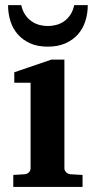

<svg xmlns="http://www.w3.org/2000/svg" viewBox="-20 -734 373 754"><path d="M32.2 0V-46.9L78.1 -49.8Q86.9 -50.8 93.5 -57.4Q100.1 -64 100.1 -73.2V-409.2H36.1V-450.2L182.1 -500H232.9V-73.2Q232.9 -64 240 -57.4Q247.1 -50.8 255.9 -49.8L304.2 -46.9V0ZM324.7 -713.9Q324.7 -680.2 314.9 -650.4Q305.2 -620.6 285.6 -598.6Q266.1 -576.7 236.6 -563.7Q207 -550.8 167.5 -550.8Q127.9 -550.8 98.9 -563.7Q69.8 -576.7 50.3 -598.6Q30.8 -620.6 21.2 -650.4Q11.7 -680.2 11.7 -713.9H63.5Q68.4 -691.4 79.1 -675.8Q89.8 -660.2 104 -650.4Q118.2 -640.6 134.5 -636.2Q150.9 -631.8 167.5 -631.8Q184.6 -631.8 201.2 -636.2Q217.8 -640.6 231.7 -650.4Q245.6 -660.2 256.1 -675.8Q266.6 -691.4 271.5 -713.9Z"/></svg>

Font: Charis SIL Afr
Style: Bold
Weight: 700
Foundry: SIL International
Version: Version 5.000